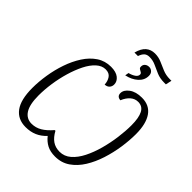

<svg xmlns="http://www.w3.org/2000/svg" viewBox="-268 -1184 1366 1366"><g transform="rotate(45 415.0 -501.0)"><path d="M390 -913Q403 -964 430.5 -988Q458 -1012 498 -1012Q534 -1012 565 -998.5Q596 -985 629 -971Q662 -957 702 -957H718L708 -911H692Q648 -911 615 -925Q582 -939 552.5 -953Q523 -967 488 -967Q463 -967 448.5 -953.5Q434 -940 425 -913ZM463 -780Q491 -787 510 -800Q529 -813 529 -830Q529 -841 520 -846Q511 -851 501.5 -857Q492 -863 493 -877Q493 -894 505.5 -904.5Q518 -915 537 -915Q554 -915 567 -903Q580 -891 580 -868Q580 -825 545.5 -794Q511 -763 458 -752ZM217 10Q138 10 96 -47Q54 -104 54 -221Q54 -284 65 -353.5Q76 -423 98.5 -488.5Q121 -554 155.5 -607.5Q190 -661 237 -692.5Q284 -724 344 -724Q395 -724 422 -702.5Q449 -681 449 -650Q449 -630 436.5 -616.5Q424 -603 401 -602Q400 -634 383.5 -659Q367 -684 330 -684Q293 -684 260.5 -654.5Q228 -625 203 -575Q178 -525 160 -464Q142 -403 132.5 -338.5Q123 -274 123 -215Q123 -124 151 -80.5Q179 -37 230 -37Q271 -37 306.5 -58Q342 -79 379 -122H386Q409 -79 439.5 -58Q470 -37 512 -37Q559 -37 596 -69Q633 -101 660 -154.5Q687 -208 705 -273.5Q723 -339 732 -406.5Q741 -474 741 -532Q741 -607 721 -645.5Q701 -684 657 -684Q625 -684 600 -662.5Q575 -641 559 -602Q523 -605 523 -638Q523 -671 559 -697.5Q595 -724 655 -724Q731 -724 769.5 -668.5Q808 -613 808 -510Q808 -447 797.5 -376Q787 -305 765 -236.5Q743 -168 708.5 -112.5Q674 -57 625.5 -23.5Q577 10 513 10Q465 10 431.5 -7.5Q398 -25 373 -57Q341 -23 303 -6.5Q265 10 217 10Z"/></g></svg>

Font: Noto Serif SemiCondensed Light
Style: Italic
Weight: 300
Width: 4
Italic angle: -12°
Designer: Monotype Design Team
Foundry: Monotype Imaging Inc.
Version: Version 2.013; ttfautohint (v1.8.4.7-5d5b)